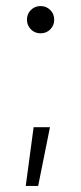

<svg xmlns="http://www.w3.org/2000/svg" viewBox="-20 -581 268 634"><path d="M159 -516Q159 -497 146 -484Q133 -471 114 -471Q95 -471 82 -484Q69 -497 69 -516Q69 -535 82 -548Q95 -561 114 -561Q133 -561 146 -548Q159 -535 159 -516ZM106 33H65L91 -161H145Z"/></svg>

Font: Gmarket Sans TTF Light
Style: Regular
Weight: 300
Designer: Creative Director : Sungho Lee; Art Director : Kiwoong Choi; Project Manager : Sori Yang, Jongwook Yoon; Font Designer :
Foundry: Sandoll Inc.
Version: Version 1.000;hotconv 1.0.109;makeotfexe 2.5.65596